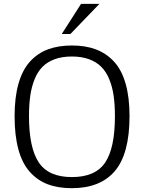

<svg xmlns="http://www.w3.org/2000/svg" viewBox="-20 -964 748 996"><path d="M55.7 0ZM400.4 -943.8H495.6L345.2 -787.6H300.3ZM353 -728Q424.3 -728 478.3 -707.5Q532.2 -687 571.8 -644Q611.3 -601.1 631.6 -530Q651.9 -459 651.9 -361.8Q651.9 -166.5 576.2 -77.1Q500.5 12.2 352.5 12.2Q280.8 12.2 227.1 -8.3Q173.3 -28.8 134.3 -72.8Q95.2 -116.7 75.4 -189Q55.7 -261.2 55.7 -361.3Q55.7 -459 75.9 -530Q96.2 -601.1 135.3 -644.3Q174.3 -687.5 228.3 -707.8Q282.2 -728 353 -728ZM352.5 -670.9Q301.8 -670.9 263.4 -656.7Q225.1 -642.6 200 -616.9Q174.8 -591.3 159.2 -552.2Q143.6 -513.2 137 -467Q130.4 -420.9 130.4 -361.8Q130.4 -197.3 181.2 -121.3Q231.9 -45.4 353 -45.4Q474.6 -45.4 525.4 -120.6Q576.2 -195.8 576.2 -361.3Q576.2 -420.4 569.6 -466.8Q563 -513.2 547.1 -552.2Q531.2 -591.3 505.9 -616.9Q480.5 -642.6 442.1 -656.7Q403.8 -670.9 352.5 -670.9Z"/></svg>

Font: Pontano Sans
Style: Regular
Weight: 400
Foundry: vernon adams
Version: 1.0